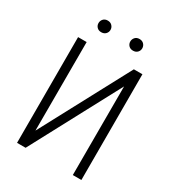

<svg xmlns="http://www.w3.org/2000/svg" viewBox="-207 -999 1015 1118"><g transform="rotate(30 300.0 -440.5)"><path d="M458.5 -710.9H516.1V0H458.5L459 -596.2L141.1 0H83.5V-710.9H141.1L140.6 -115.2ZM145.5 -841.3Q145.5 -857.4 156.2 -869.1Q167 -880.9 185.5 -880.9Q204.1 -880.9 215.1 -869.1Q226.1 -857.4 226.1 -841.3Q226.1 -825.7 215.1 -814.2Q204.1 -802.7 185.5 -802.7Q167 -802.7 156.2 -814.2Q145.5 -825.7 145.5 -841.3ZM359.4 -840.8Q359.4 -856.9 370.1 -868.7Q380.9 -880.4 399.4 -880.4Q418 -880.4 429 -868.7Q439.9 -856.9 439.9 -840.8Q439.9 -825.2 429 -813.7Q418 -802.2 399.4 -802.2Q380.9 -802.2 370.1 -813.7Q359.4 -825.2 359.4 -840.8Z"/></g></svg>

Font: Roboto Mono Light
Style: Regular
Weight: 300
Designer: Google
Version: Version 2.000985; 2015; ttfautohint (v1.3)